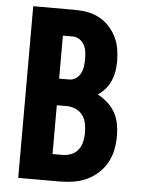

<svg xmlns="http://www.w3.org/2000/svg" viewBox="-53 -777 605 819"><g transform="rotate(5 250.0 -367.5)"><path d="M56 0V-735H236Q263 -735 289.5 -730Q316 -725 339.5 -712.5Q363 -700 381.5 -680Q400 -660 412 -636Q424 -612 428.5 -585.5Q433 -559 433 -532Q433 -510 429.5 -489Q426 -468 417.5 -448Q409 -428 394.5 -411.5Q380 -395 363 -384Q386 -372 405.5 -354.5Q425 -337 437.5 -315Q450 -293 455 -267Q460 -241 460 -216Q460 -186 454.5 -157Q449 -128 435 -102Q421 -76 399 -55.5Q377 -35 350.5 -22.5Q324 -10 294.5 -5Q265 0 236 0ZM193 -437H236Q252 -437 265 -446Q278 -455 285 -469Q292 -483 294 -498.5Q296 -514 296 -529Q296 -545 294 -560.5Q292 -576 285 -589.5Q278 -603 264.5 -612Q251 -621 236 -621H193ZM236 -114Q255 -114 273.5 -121.5Q292 -129 303.5 -144.5Q315 -160 319 -179.5Q323 -199 323 -218Q323 -237 319 -256.5Q315 -276 303.5 -291.5Q292 -307 273.5 -315Q255 -323 236 -323H193V-114Z"/></g></svg>

Font: iosevka_custom_sans_ss08 Heavy
Style: Regular
Weight: 900
Designer: Belleve Invis
Foundry: Belleve Invis
Version: Version 10.3.0; ttfautohint (v1.8.3)